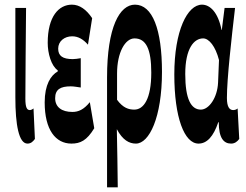

<svg xmlns="http://www.w3.org/2000/svg" viewBox="-20 -603 1055 825"><path d="M98 14C113 14 122 5 130 -6L124 -137C118 -132 112 -130 108 -130C96 -130 89 -141 89 -179C89 -269 91 -439 92 -569H46V-185C46 -66 61 14 98 14Z M287 14C325 14 353 1 385 -52L366 -164C340 -132 317 -122 291 -122C245 -122 217 -143 217 -181C217 -219 240 -232 284 -232C298 -232 311 -229 327 -227V-353C314 -351 304 -349 293 -349C249 -349 230 -363 230 -394C230 -426 257 -447 290 -447C315 -447 337 -435 358 -411L376 -525C351 -562 322 -583 289 -583C233 -583 185 -533 185 -419C185 -374 200 -320 228 -301V-296C198 -279 172 -239 172 -163C172 -45 219 14 287 14Z M440 -270V202H486C485 120 484 38 482 -48C507 -1 535 14 564 14C621 14 676 -98 676 -294C676 -477 635 -583 560 -583C494 -583 440 -487 440 -270ZM483 -174V-287C483 -378 518 -438 558 -438C608 -438 630 -391 630 -291C630 -177 597 -132 557 -132C533 -132 509 -139 483 -174Z M833 14C869 14 897 -16 918 -78H920C920 -10 941 14 973 14C989 14 1000 5 1008 -6L1001 -137C996 -132 988 -130 982 -130C967 -130 955 -142 955 -182C955 -265 975 -440 990 -569H945L933 -474H932C917 -551 882 -583 848 -583C785 -583 729 -471 729 -283C729 -98 772 14 833 14ZM776 -285C776 -394 813 -438 853 -438C878 -438 906 -404 921 -345L917 -248C914 -183 878 -132 843 -132C801 -132 776 -177 776 -285Z"/></svg>

Font: 寒蝉无机体 CompactMedium
Style: Regular
Weight: 500
Width: 3
Designer: ChillTanhei {Warren2060}; 
Source Han Sans {Ryoko NISHIZUKA 西塚涼子 (kana, bopomofo & ideographs); Paul D. Hunt (Latin, Gre
Foundry: ChillType&Adobe
Version: Version 1.000;Glyphs 3.1.1 (3135)